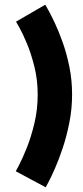

<svg xmlns="http://www.w3.org/2000/svg" viewBox="-20 -707 354 815"><path d="M174 88 47 20Q47 20 61 -6.5Q75 -33 93.5 -79Q112 -125 126 -183.5Q140 -242 140 -306Q140 -368 126 -424Q112 -480 94 -523Q76 -566 62 -590.5Q48 -615 48 -615L172 -687Q172 -687 183.5 -667Q195 -647 212 -611Q229 -575 246 -527.5Q263 -480 274.5 -423.5Q286 -367 286 -306Q286 -245 274.5 -187Q263 -129 246.5 -79.5Q230 -30 213.5 7.5Q197 45 185.5 66.5Q174 88 174 88Z"/></svg>

Font: Lil Grotesk Black
Style: Regular
Weight: 900
Designer: Bastien Sozeau
Foundry: NBR — Bastien Sozeau
Version: Version 3.003; ttfautohint (v1.8.4.7-5d5b);gftools[0.9.33]